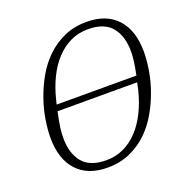

<svg xmlns="http://www.w3.org/2000/svg" viewBox="-129 -830 934 961"><g transform="rotate(-20 338.5 -349.0)"><path d="M285 12Q179 12 122 -50.5Q65 -113 65 -226Q65 -269 73.5 -322Q82 -375 101 -429Q120 -483 149 -533.5Q178 -584 218.5 -623Q259 -662 312 -686Q365 -710 432 -710Q538 -710 595 -647.5Q652 -585 652 -472Q652 -428 643.5 -375.5Q635 -323 616 -269Q597 -215 568 -164.5Q539 -114 498.5 -75Q458 -36 404.5 -12Q351 12 285 12ZM151 -372H576Q585 -417 588.5 -444.5Q592 -472 592 -495Q592 -577 552.5 -625Q513 -673 426 -673Q375 -673 332.5 -652.5Q290 -632 256 -595.5Q222 -559 197 -508Q172 -457 157 -396ZM291 -25Q342 -25 384.5 -45.5Q427 -66 461 -102.5Q495 -139 520 -190Q545 -241 560 -302Q562 -312 564 -321Q566 -330 568 -339H144Q133 -289 129 -259Q125 -229 125 -203Q125 -121 164.5 -73Q204 -25 291 -25Z"/></g></svg>

Font: IBM Plex Serif Light
Style: Italic
Weight: 300
Italic angle: -14°
Designer: Mike Abbink, Paul van der Laan, Pieter van Rosmalen
Foundry: Bold Monday
Version: Version 3.001